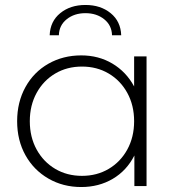

<svg xmlns="http://www.w3.org/2000/svg" viewBox="-20 -749 715 773"><path d="M570 -522H520V-401C498.7 -440.3 469.5 -471 432.5 -493C395.5 -515 353.7 -526 307 -526C258.3 -526 214.3 -514.8 175 -492.5C135.7 -470.2 104.8 -438.8 82.5 -398.5C60.2 -358.2 49 -312.3 49 -261C49 -209.7 60.2 -164 82.5 -124C104.8 -84 135.7 -52.7 175 -30C214.3 -7.3 258.3 4 307 4C354.3 4 396.7 -7 434 -29C471.3 -51 500.3 -82.3 521 -123V0H570ZM417.5 -69C385.8 -50.3 350 -41 310 -41C270 -41 234.2 -50.3 202.5 -69C170.8 -87.7 145.8 -113.7 127.5 -147C109.2 -180.3 100 -218.3 100 -261C100 -303.7 109.2 -341.7 127.5 -375C145.8 -408.3 170.8 -434.3 202.5 -453C234.2 -471.7 270 -481 310 -481C350 -481 385.8 -471.7 417.5 -453C449.2 -434.3 474.2 -408.3 492.5 -375C510.8 -341.7 520 -303.7 520 -261C520 -218.3 510.8 -180.3 492.5 -147C474.2 -113.7 449.2 -87.7 417.5 -69ZM222.5 -696C195.5 -674 181.3 -644.3 180 -607H217C217.7 -633.7 228.2 -655.2 248.5 -671.5C268.8 -687.8 294 -696 324 -696C354 -696 379.2 -687.8 399.5 -671.5C419.8 -655.2 430.3 -633.7 431 -607H468C466.7 -644.3 452.5 -674 425.5 -696C398.5 -718 364.7 -729 324 -729C283.3 -729 249.5 -718 222.5 -696Z"/></svg>

Font: Montserrat Custom ExtraLight
Style: Regular
Weight: 300
Designer: Julieta Ulanovsky
Foundry: Julieta Ulanovsky
Version: Version 7.200